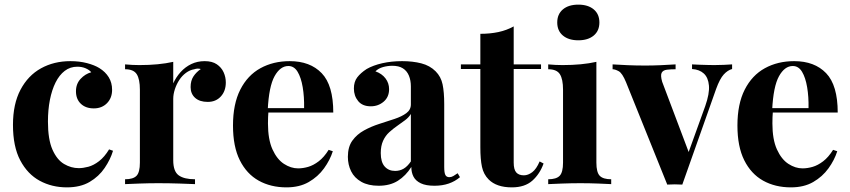

<svg xmlns="http://www.w3.org/2000/svg" viewBox="-20 -795 3671 829"><path d="M284 -531Q323 -531 355.5 -522.5Q388 -514 409 -501Q435 -485 449.5 -461.5Q464 -438 464 -407Q464 -372 442 -349.5Q420 -327 385 -327Q350 -327 329 -347Q308 -367 308 -401Q308 -433 328 -454.5Q348 -476 374 -483Q366 -493 350 -500Q334 -507 314 -507Q283 -507 259.5 -489Q236 -471 220 -439Q204 -407 195.5 -364Q187 -321 187 -270Q187 -193 206.5 -149Q226 -105 256.5 -87Q287 -69 320 -69Q339 -69 361.5 -75Q384 -81 407.5 -99Q431 -117 451 -150L468 -144Q457 -107 432 -70Q407 -33 367 -9.5Q327 14 269 14Q204 14 151.5 -14.5Q99 -43 67.5 -102.5Q36 -162 36 -256Q36 -346 68.5 -407.5Q101 -469 157 -500Q213 -531 284 -531Z M864 -531Q896 -531 916 -517.5Q936 -504 945.5 -483Q955 -462 955 -439Q955 -402 933.5 -378.5Q912 -355 877 -355Q842 -355 822.5 -372.5Q803 -390 803 -419Q803 -447 815.5 -465.5Q828 -484 847 -497Q833 -501 819 -496Q800 -493 783 -480.5Q766 -468 754 -449.5Q742 -431 735 -409.5Q728 -388 728 -368V-103Q728 -55 751.5 -38Q775 -21 822 -21V0Q799 -1 755 -2.5Q711 -4 663 -4Q623 -4 582 -2.5Q541 -1 520 0V-21Q555 -21 569.5 -36Q584 -51 584 -93V-408Q584 -453 570.5 -474.5Q557 -496 520 -496V-517Q552 -514 582 -514Q624 -514 660.5 -517.5Q697 -521 728 -528V-435Q740 -462 760 -484Q780 -506 806 -518.5Q832 -531 864 -531Z M1231 -531Q1319 -531 1369 -479Q1419 -427 1419 -309H1090L1088 -328H1293Q1294 -377 1287 -418.5Q1280 -460 1265 -485Q1250 -510 1225 -510Q1190 -510 1165.5 -466Q1141 -422 1136 -320L1139 -314Q1138 -302 1137.5 -289Q1137 -276 1137 -262Q1137 -193 1156.5 -150Q1176 -107 1206 -87.5Q1236 -68 1267 -68Q1288 -68 1310.5 -74.5Q1333 -81 1356 -98.5Q1379 -116 1399 -148L1417 -142Q1405 -104 1379 -68Q1353 -32 1313 -9Q1273 14 1217 14Q1149 14 1097 -15Q1045 -44 1015.5 -103Q986 -162 986 -253Q986 -346 1017.5 -408Q1049 -470 1104.5 -500.5Q1160 -531 1231 -531Z M1615 7Q1570 7 1540 -10Q1510 -27 1496 -55.5Q1482 -84 1482 -118Q1482 -161 1501.5 -188Q1521 -215 1552 -232Q1583 -249 1617.5 -260Q1652 -271 1683.5 -281.5Q1715 -292 1734.5 -306.5Q1754 -321 1754 -344V-422Q1754 -448 1745.5 -468.5Q1737 -489 1719.5 -500Q1702 -511 1674 -511Q1654 -511 1634 -505.5Q1614 -500 1601 -487Q1629 -477 1644.5 -456.5Q1660 -436 1660 -410Q1660 -376 1636.5 -356Q1613 -336 1581 -336Q1545 -336 1526.5 -358.5Q1508 -381 1508 -413Q1508 -442 1522.5 -461Q1537 -480 1563 -497Q1591 -513 1630.5 -522Q1670 -531 1716 -531Q1762 -531 1799 -521.5Q1836 -512 1861 -487Q1884 -464 1891 -430.5Q1898 -397 1898 -346V-74Q1898 -49 1903 -39.5Q1908 -30 1920 -30Q1929 -30 1937.5 -35Q1946 -40 1956 -47L1966 -30Q1945 -12 1917.5 -2.5Q1890 7 1856 7Q1819 7 1797 -3.5Q1775 -14 1765.5 -32Q1756 -50 1756 -74Q1732 -36 1698 -14.5Q1664 7 1615 7ZM1686 -57Q1706 -57 1722.5 -66.5Q1739 -76 1754 -98V-303Q1745 -288 1729 -276Q1713 -264 1695 -251.5Q1677 -239 1660.5 -224Q1644 -209 1634 -187Q1624 -165 1624 -134Q1624 -95 1641 -76Q1658 -57 1686 -57Z M2198 -681V-517H2316V-497H2198V-93Q2198 -63 2209 -50.5Q2220 -38 2242 -38Q2260 -38 2278 -51.5Q2296 -65 2310 -98L2327 -89Q2311 -44 2278.5 -15Q2246 14 2190 14Q2157 14 2132 5.5Q2107 -3 2090 -20Q2068 -42 2061 -74.5Q2054 -107 2054 -159V-497H1970V-517H2054V-649Q2096 -649 2131.5 -656.5Q2167 -664 2198 -681Z M2477 -775Q2519 -775 2543.5 -754.5Q2568 -734 2568 -698Q2568 -662 2543.5 -641.5Q2519 -621 2477 -621Q2435 -621 2410.5 -641.5Q2386 -662 2386 -698Q2386 -734 2410.5 -754.5Q2435 -775 2477 -775ZM2555 -528V-93Q2555 -51 2569.5 -36Q2584 -21 2619 -21V0Q2601 -1 2563 -2.5Q2525 -4 2486 -4Q2447 -4 2407 -2.5Q2367 -1 2347 0V-21Q2382 -21 2396.5 -36Q2411 -51 2411 -93V-408Q2411 -453 2397.5 -474.5Q2384 -496 2347 -496V-517Q2379 -514 2409 -514Q2451 -514 2487.5 -517.5Q2524 -521 2555 -528Z M3141 -517V-497Q3122 -492 3105 -473.5Q3088 -455 3072 -411L2926 2Q2910 1 2893.5 1Q2877 1 2861 2L2683 -440Q2667 -479 2651.5 -487.5Q2636 -496 2625 -496V-517Q2657 -515 2691.5 -513.5Q2726 -512 2767 -512Q2798 -512 2832.5 -513.5Q2867 -515 2897 -517V-496Q2876 -496 2859.5 -494Q2843 -492 2837 -481Q2831 -470 2839 -442L2956 -132L2946 -118L3025 -337Q3044 -391 3041 -425.5Q3038 -460 3019 -477.5Q3000 -495 2968 -497V-517Q2983 -516 3000.5 -515.5Q3018 -515 3034.5 -514.5Q3051 -514 3064 -514Q3084 -514 3106 -515Q3128 -516 3141 -517Z M3409 -531Q3497 -531 3547 -479Q3597 -427 3597 -309H3268L3266 -328H3471Q3472 -377 3465 -418.5Q3458 -460 3443 -485Q3428 -510 3403 -510Q3368 -510 3343.5 -466Q3319 -422 3314 -320L3317 -314Q3316 -302 3315.5 -289Q3315 -276 3315 -262Q3315 -193 3334.5 -150Q3354 -107 3384 -87.5Q3414 -68 3445 -68Q3466 -68 3488.5 -74.5Q3511 -81 3534 -98.5Q3557 -116 3577 -148L3595 -142Q3583 -104 3557 -68Q3531 -32 3491 -9Q3451 14 3395 14Q3327 14 3275 -15Q3223 -44 3193.5 -103Q3164 -162 3164 -253Q3164 -346 3195.5 -408Q3227 -470 3282.5 -500.5Q3338 -531 3409 -531Z"/></svg>

Font: Playfair Display
Style: Bold
Weight: 700
Designer: Claus Eggers Sørensen
Foundry: Claus Eggers Sørensen
Version: Version 1.203